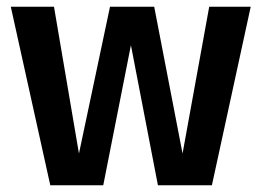

<svg xmlns="http://www.w3.org/2000/svg" viewBox="-20 -549 774 569"><path d="M608 0H448L368 -415L286 0H129L12 -529H140L214 -94L306 -529H437L521 -94L600 -529H723Z"/></svg>

Font: Fira Sans Medium
Style: Regular
Weight: 500
Designer: bBox Type GmbH & Carrois Corporate GbR & Edenspiekermann AG
Foundry: bBox Type GmbH & Carrois Corporate GbR & Edenspiekermann AG
Version: Version 4.301